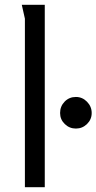

<svg xmlns="http://www.w3.org/2000/svg" viewBox="-20 -782 403 802"><path d="M167 -762V0H84V-704L71 -762ZM363 -310Q363 -283 343.5 -264Q324 -245 297 -245Q270 -245 250.5 -264Q231 -283 231 -310Q231 -338 250 -357.5Q269 -377 297 -377Q324 -377 343.5 -357Q363 -337 363 -310Z"/></svg>

Font: Rosario Light
Style: Regular
Weight: 300
Designer: Hector Gatti
Foundry: Omnibus Type
Version: Version 1.101; ttfautohint (v1.8.1.43-b0c9)